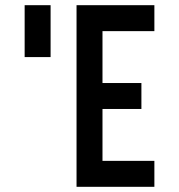

<svg xmlns="http://www.w3.org/2000/svg" viewBox="-20 -720 690 740"><path d="M575 -600H375V-400H525V-300H375V-100H575V0H275V-700H575ZM75 -700H175V-500H75Z"/></svg>

Font: Monoikos Medium
Style: Regular
Weight: 500
Designer: Brian Krent
Version: Version 0.088